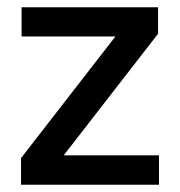

<svg xmlns="http://www.w3.org/2000/svg" viewBox="-20 -509 496 529"><path d="M418 -81V0H38V-73.5L298 -408.5H39.5V-489H415.5V-416L155.5 -81Z"/></svg>

Font: Anek Latin Medium Medium
Style: Regular
Weight: 500
Version: Version 1.003